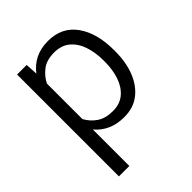

<svg xmlns="http://www.w3.org/2000/svg" viewBox="-209 -655 975 975"><g transform="rotate(-45 279.0 -167.5)"><path d="M508.3 -269V-258.8Q508.3 -180.7 484.4 -120.1Q460.4 -59.6 415.3 -24.9Q370.1 9.8 305.2 9.8Q252.9 9.8 213.4 -8.3Q173.8 -26.4 147 -59.1V203.1H72.3V-528.3H141.1L145 -462.4Q171.9 -498.5 211.4 -518.3Q251 -538.1 303.7 -538.1Q402.3 -538.1 455.3 -464.4Q508.3 -390.6 508.3 -269ZM433.6 -258.8V-269Q433.6 -326.2 417.7 -372.8Q401.9 -419.4 368.9 -447Q335.9 -474.6 284.2 -474.6Q230.5 -474.6 197.5 -449.5Q164.6 -424.3 147 -388.7V-133.8Q166 -98.6 199.2 -75.7Q232.4 -52.7 285.2 -52.7Q336.4 -52.7 369.1 -80.6Q401.9 -108.4 417.7 -155Q433.6 -201.7 433.6 -258.8Z"/></g></svg>

Font: Vazirmatn UI Light
Style: Regular
Weight: 300
Designer: Saber Rastikerdar
Foundry: Saber Rastikerdar
Version: Version 33.003